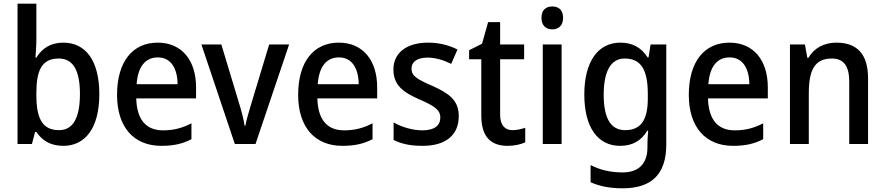

<svg xmlns="http://www.w3.org/2000/svg" viewBox="-20 -780 4793 1040"><path d="M177 -568V-760H75V0H153L170 -65H177C208 -20 252 10 323 10C442 10 518 -87 518 -270C518 -453 443 -549 323 -549C253 -549 207 -517 177 -468H172C174 -496 177 -532 177 -568ZM298 -463C376 -463 413 -399 413 -271C413 -142 376 -75 300 -75C209 -75 177 -139 177 -264V-277C177 -398 206 -463 298 -463Z M834 -549C699 -549 614 -447 614 -266C614 -92 704 10 854 10C921 10 968 -1 1017 -26V-112C966 -86 921 -74 863 -74C770 -74 721 -133 718 -247H1042V-307C1042 -452 966 -549 834 -549ZM835 -469C907 -469 941 -408 942 -324H720C727 -419 767 -469 835 -469Z M1252 0H1364L1546 -539H1438L1341 -218C1329 -178 1314 -128 1309 -99H1305C1300 -135 1286 -186 1274 -224L1179 -539H1071Z M1815 -549C1680 -549 1595 -447 1595 -266C1595 -92 1685 10 1835 10C1902 10 1949 -1 1998 -26V-112C1947 -86 1902 -74 1844 -74C1751 -74 1702 -133 1699 -247H2023V-307C2023 -452 1947 -549 1815 -549ZM1816 -469C1888 -469 1922 -408 1923 -324H1701C1708 -419 1748 -469 1816 -469Z M2465 -151C2465 -237 2412 -274 2324 -314C2236 -352 2209 -369 2209 -409C2209 -445 2240 -468 2296 -468C2339 -468 2384 -454 2424 -434L2458 -512C2409 -536 2358 -549 2298 -549C2186 -549 2111 -496 2111 -404C2111 -318 2164 -280 2253 -241C2341 -203 2365 -181 2365 -144C2365 -100 2334 -74 2267 -74C2213 -74 2153 -93 2112 -117V-22C2153 -1 2202 10 2269 10C2393 10 2465 -47 2465 -151Z M2756 -75C2714 -75 2689 -103 2689 -159V-459H2819V-539H2689V-660H2624L2591 -543L2521 -508V-459H2587V-154C2587 -32 2645 10 2730 10C2767 10 2801 2 2825 -9V-88C2806 -81 2780 -75 2756 -75Z M2972 -745C2937 -745 2913 -726 2913 -683C2913 -641 2938 -621 2972 -621C3005 -621 3030 -641 3030 -683C3030 -726 3006 -745 2972 -745ZM3022 -539H2920V0H3022Z M3340 -549C3219 -549 3145 -446 3145 -268C3145 -90 3218 10 3339 10C3406 10 3454 -18 3486 -72H3491C3489 -52 3487 -18 3487 0V18C3487 108 3438 154 3353 154C3288 154 3231 141 3179 114V207C3228 229 3283 240 3353 240C3515 240 3589 158 3589 3V-539H3504L3493 -469H3488C3453 -524 3404 -549 3340 -549ZM3363 -463C3451 -463 3489 -405 3489 -270V-247C3489 -129 3451 -75 3366 -75C3289 -75 3250 -138 3250 -267C3250 -394 3289 -463 3363 -463Z M3931 -549C3796 -549 3711 -447 3711 -266C3711 -92 3801 10 3951 10C4018 10 4065 -1 4114 -26V-112C4063 -86 4018 -74 3960 -74C3867 -74 3818 -133 3815 -247H4139V-307C4139 -452 4063 -549 3931 -549ZM3932 -469C4004 -469 4038 -408 4039 -324H3817C3824 -419 3864 -469 3932 -469Z M4510 -549C4446 -549 4390 -521 4359 -467H4353L4340 -539H4259V0H4361V-273C4361 -400 4392 -463 4486 -463C4551 -463 4580 -421 4580 -338V0H4682V-355C4682 -489 4621 -549 4510 -549Z"/></svg>

Font: Noto Sans Lao Looped SemiCondensed Medium
Style: Regular
Weight: 500
Width: 4
Designer: Mark Frömberg, Ben Mitchell
Foundry: The Fontpad Ltd
Version: Version 1.002